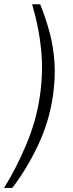

<svg xmlns="http://www.w3.org/2000/svg" viewBox="-48 -790 352 924"><path d="M145.5 -769.5Q173.5 -699.5 191.5 -631Q209.5 -562.5 214.2 -489Q219 -415.5 207 -330.5Q189.5 -207 135.8 -92.5Q82 22 11 114.5H-28.5Q32 17.5 80 -98Q128 -213.5 144.5 -331.5Q160.5 -444 150 -551Q139.5 -658 106.5 -769.5Z"/></svg>

Font: Public Sans ExtraLight
Style: Italic
Weight: 200
Italic angle: -8°
Designer: The Public Sans project authors (U.S. Web Design System). Libre Franklin designed by Pablo Impallari and Rodrigo Fuenzal
Version: Version 1.007; ttfautohint (v1.8.1) -l 8 -r 50 -G 200 -x 14 